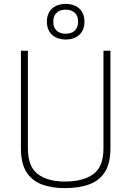

<svg xmlns="http://www.w3.org/2000/svg" viewBox="-20 -962 678 991"><path d="M314 9Q244 9 193.5 -11Q143 -31 115.5 -75.5Q88 -120 88 -196V-700H124V-196Q124 -102 175 -63.5Q226 -25 314 -25Q409 -25 461.5 -63Q514 -101 514 -196V-700H550V-196Q550 -121 522.5 -76Q495 -31 442 -11Q389 9 314 9ZM319 -758Q290 -758 268 -769Q246 -780 234 -800.5Q222 -821 222 -850Q222 -879 234 -899.5Q246 -920 268 -931Q290 -942 319 -942Q348 -942 370 -931Q392 -920 404 -899.5Q416 -879 416 -850Q416 -821 404 -800.5Q392 -780 370 -769Q348 -758 319 -758ZM319 -788Q349 -788 366 -804Q383 -820 383 -850Q383 -880 366 -896Q349 -912 319 -912Q289 -912 272 -896Q255 -880 255 -850Q255 -820 272 -804Q289 -788 319 -788Z"/></svg>

Font: TitilliumWeb ExtraLight
Style: Regular
Weight: 400
Designer: Mohamed Gaber, Accademia di Belle Arti di Urbino and others
Foundry: Kief Type Foundry, Accademia di Belle Arti di Urbino and others
Version: Version 3.000; ttfautohint (v1.8.2)